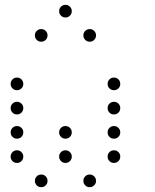

<svg xmlns="http://www.w3.org/2000/svg" viewBox="-20 -796 640 792"><path d="M249 -776Q239 -776 231.5 -768.5Q224 -761 224 -751V-749Q224 -739 231.5 -731.5Q239 -724 249 -724H251Q261 -724 268.5 -731.5Q276 -739 276 -749V-751Q276 -761 268.5 -768.5Q261 -776 251 -776ZM149 -676Q139 -676 131.5 -668.5Q124 -661 124 -651V-649Q124 -639 131.5 -631.5Q139 -624 149 -624H151Q161 -624 168.5 -631.5Q176 -639 176 -649V-651Q176 -661 168.5 -668.5Q161 -676 151 -676ZM349 -676Q339 -676 331.5 -668.5Q324 -661 324 -651V-649Q324 -639 331.5 -631.5Q339 -624 349 -624H351Q361 -624 368.5 -631.5Q376 -639 376 -649V-651Q376 -661 368.5 -668.5Q361 -676 351 -676ZM49 -476Q39 -476 31.5 -468.5Q24 -461 24 -451V-449Q24 -439 31.5 -431.5Q39 -424 49 -424H51Q61 -424 68.5 -431.5Q76 -439 76 -449V-451Q76 -461 68.5 -468.5Q61 -476 51 -476ZM449 -476Q439 -476 431.5 -468.5Q424 -461 424 -451V-449Q424 -439 431.5 -431.5Q439 -424 449 -424H451Q461 -424 468.5 -431.5Q476 -439 476 -449V-451Q476 -461 468.5 -468.5Q461 -476 451 -476ZM49 -376Q39 -376 31.5 -368.5Q24 -361 24 -351V-349Q24 -339 31.5 -331.5Q39 -324 49 -324H51Q61 -324 68.5 -331.5Q76 -339 76 -349V-351Q76 -361 68.5 -368.5Q61 -376 51 -376ZM449 -376Q439 -376 431.5 -368.5Q424 -361 424 -351V-349Q424 -339 431.5 -331.5Q439 -324 449 -324H451Q461 -324 468.5 -331.5Q476 -339 476 -349V-351Q476 -361 468.5 -368.5Q461 -376 451 -376ZM49 -276Q39 -276 31.5 -268.5Q24 -261 24 -251V-249Q24 -239 31.5 -231.5Q39 -224 49 -224H51Q61 -224 68.5 -231.5Q76 -239 76 -249V-251Q76 -261 68.5 -268.5Q61 -276 51 -276ZM249 -276Q239 -276 231.5 -268.5Q224 -261 224 -251V-249Q224 -239 231.5 -231.5Q239 -224 249 -224H251Q261 -224 268.5 -231.5Q276 -239 276 -249V-251Q276 -261 268.5 -268.5Q261 -276 251 -276ZM449 -276Q439 -276 431.5 -268.5Q424 -261 424 -251V-249Q424 -239 431.5 -231.5Q439 -224 449 -224H451Q461 -224 468.5 -231.5Q476 -239 476 -249V-251Q476 -261 468.5 -268.5Q461 -276 451 -276ZM49 -176Q39 -176 31.5 -168.5Q24 -161 24 -151V-149Q24 -139 31.5 -131.5Q39 -124 49 -124H51Q61 -124 68.5 -131.5Q76 -139 76 -149V-151Q76 -161 68.5 -168.5Q61 -176 51 -176ZM249 -176Q239 -176 231.5 -168.5Q224 -161 224 -151V-149Q224 -139 231.5 -131.5Q239 -124 249 -124H251Q261 -124 268.5 -131.5Q276 -139 276 -149V-151Q276 -161 268.5 -168.5Q261 -176 251 -176ZM449 -176Q439 -176 431.5 -168.5Q424 -161 424 -151V-149Q424 -139 431.5 -131.5Q439 -124 449 -124H451Q461 -124 468.5 -131.5Q476 -139 476 -149V-151Q476 -161 468.5 -168.5Q461 -176 451 -176ZM149 -76Q139 -76 131.5 -68.5Q124 -61 124 -51V-49Q124 -39 131.5 -31.5Q139 -24 149 -24H151Q161 -24 168.5 -31.5Q176 -39 176 -49V-51Q176 -61 168.5 -68.5Q161 -76 151 -76ZM349 -76Q339 -76 331.5 -68.5Q324 -61 324 -51V-49Q324 -39 331.5 -31.5Q339 -24 349 -24H351Q361 -24 368.5 -31.5Q376 -39 376 -49V-51Q376 -61 368.5 -68.5Q361 -76 351 -76Z"/></svg>

Font: Doto Rounded
Style: Regular
Weight: 400
Monospace: yes
Version: Version 1.000